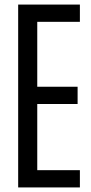

<svg xmlns="http://www.w3.org/2000/svg" viewBox="-20 -820 397 840"><path d="M59.5 0V-800H329.5V-724.5H143V-440.5H319.5V-365H143V-75.5H329.5V0Z"/></svg>

Font: Big Shoulders
Style: Regular
Weight: 400
Designer: Patric King
Foundry: XO Type Co
Version: Version 2.002